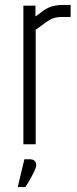

<svg xmlns="http://www.w3.org/2000/svg" viewBox="-20 -586 312 780"><path d="M240 -566H267V-517H231Q210 -517 195.5 -511.5Q181 -506 165.5 -494.5Q150 -483 125 -465V0H75V-563H124V-519Q143 -533 157.5 -543.5Q172 -554 191 -560Q210 -566 240 -566ZM79 61H102Q112 61 119.5 66.5Q127 72 127 85Q127 94 118.5 111.5Q110 129 100 146.5Q90 164 83 174H52Z"/></svg>

Font: Khand Variable Light
Style: Regular
Weight: 300
Designer: Satya Rajpurohit
Foundry: Indian Type Foundry
Version: Version 3.000